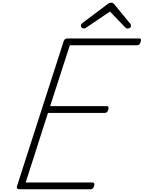

<svg xmlns="http://www.w3.org/2000/svg" viewBox="-20 -1393 1058 1413"><path d="M128 0Q113 0 107 -5.5Q101 -11 105 -23L449 -1091Q453 -1101 459.5 -1105.5Q466 -1110 480 -1110H1004Q1015 -1110 1017 -1104Q1019 -1098 1015 -1085Q1012 -1072 1005.5 -1066Q999 -1060 989 -1060H494L349 -612H765Q776 -612 778 -605.5Q780 -599 777 -587Q773 -573 767 -567.5Q761 -562 751 -562H333L169 -50H660Q671 -50 673.5 -44Q676 -38 673 -25Q669 -12 662.5 -6Q656 0 646 0ZM597 -1183Q588 -1183 581.5 -1190Q575 -1197 575 -1204Q575 -1209 577 -1213Q579 -1217 583 -1221L768 -1360Q777 -1368 784 -1370.5Q791 -1373 799 -1373Q806 -1373 811.5 -1370Q817 -1367 823 -1359L939 -1218Q942 -1215 943 -1210.5Q944 -1206 944 -1203Q944 -1193 935.5 -1188Q927 -1183 920 -1183Q914 -1183 910 -1185.5Q906 -1188 900 -1193L789 -1308L618 -1192Q611 -1187 606 -1185Q601 -1183 597 -1183Z"/></svg>

Font: Playwrite CU ExtraLight
Style: Regular
Weight: 250
Designer: Veronika Burian, José Scaglione
Foundry: TypeTogether
Version: Version 1.002